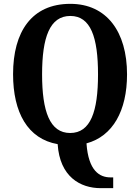

<svg xmlns="http://www.w3.org/2000/svg" viewBox="-20 -745 729 999"><path d="M504 234H569V178H555C499 178 440 145 430 1C567 -36 641 -169 641 -358C641 -580 535 -725 346 -725C145 -725 48 -580 48 -359C48 -160 124 -22 280 5C291 175 398 234 504 234ZM345 -53C239 -53 199 -166 199 -358C199 -551 239 -662 346 -662C452 -662 490 -551 490 -358C490 -166 452 -53 345 -53Z"/></svg>

Font: Noto Serif Sinhala Condensed
Style: Bold
Weight: 700
Width: 3
Designer: Jelle Bosma - Monotype Design Team
Foundry: Monotype Imaging Inc.
Version: Version 2.007